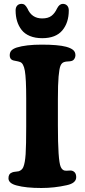

<svg xmlns="http://www.w3.org/2000/svg" viewBox="-20 -942 429 973"><path d="M193.8 -748.5Q158.2 -748.5 131.6 -759.5Q105 -770.5 89.6 -790.3Q74.2 -810.1 66.7 -834.7Q59.1 -859.4 59.1 -889.2Q59.1 -904.8 67.1 -913.6Q75.2 -922.4 88.9 -922.4Q99.6 -922.4 106.2 -916.5Q112.8 -910.6 119.1 -898.9Q140.6 -848.6 193.8 -848.6Q223.6 -848.6 240.7 -861.6Q257.8 -874.5 269 -898.9Q280.8 -922.4 298.3 -922.4Q312 -922.4 320.3 -913.6Q328.6 -904.8 328.6 -889.2Q328.6 -827.1 295.7 -787.8Q262.7 -748.5 193.8 -748.5ZM112.8 -300.3V-442.9Q112.8 -543.5 106 -583Q99.1 -622.6 81.1 -627.9Q73.2 -630.9 60.3 -633.1Q47.4 -635.3 43.5 -637.2Q29.3 -643.1 29.3 -661.6Q29.3 -677.2 38.1 -686.3Q46.9 -695.3 64.9 -701.2Q111.8 -715.8 191.4 -715.8Q274.4 -715.8 314.9 -705.1Q338.4 -698.7 350.3 -689Q362.3 -679.2 362.3 -661.6Q362.3 -652.3 356.9 -643.8Q351.6 -635.3 341.8 -632.8Q335 -630.9 324.2 -630.6Q313.5 -630.4 304.7 -627.4Q292.5 -623.5 286.4 -608.6Q280.3 -593.8 276.9 -554.2Q273.4 -514.6 273.4 -439.9V-307.1Q273.4 -128.4 287.6 -96.7Q294.4 -80.6 307.6 -77.6Q315.9 -76.2 327.4 -77.4Q338.9 -78.6 344.2 -77.1Q366.2 -70.8 366.2 -43.9Q366.2 -13.7 317.9 -3.4Q255.4 10.7 189.5 10.7Q111.8 10.7 64.9 -2Q22.9 -12.7 22.9 -38.6Q22.9 -61.5 40 -67.4Q44.9 -69.8 50.5 -70.8Q56.2 -71.8 63.5 -72.5Q70.8 -73.2 75.2 -74.2Q91.8 -80.1 98.1 -95.2Q106.9 -115.7 109.9 -160.6Q112.8 -205.6 112.8 -300.3Z"/></svg>

Font: Cooper*
Style: Bold
Weight: 700
Designer: Owen Earl
Foundry: indestructible type*
Version: Version 0.001